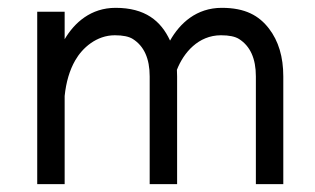

<svg xmlns="http://www.w3.org/2000/svg" viewBox="-20 -472 803 490"><path d="M414 -368.4C390.6 -419.1 350.1 -452 275 -452C212 -452 170.1 -414.4 145 -371.9V-442H75V-2H145V-227.1C148.7 -262.8 157.7 -293.1 172 -318C190.2 -349.8 226.3 -382 273 -382C293.7 -382 309 -378.8 319 -372.5C347.7 -354.3 362 -322.5 362 -277V-2H432V-277C432 -282.8 431.8 -288.4 431.5 -293.9C448.6 -337.5 486.1 -382 544 -382C564.7 -382 580 -378.8 590 -372.5C618.7 -354.3 633 -322.5 633 -277L633 -2H703V-277C703 -326.8 690.8 -367.4 666.5 -399C640.9 -432.2 606 -452 546 -452C481.3 -452 439 -412.7 414 -368.4Z"/></svg>

Font: GI
Style: Regular
Weight: 400
Designer: Alfredo Marco Pradil
Version: Version 1.01 2015